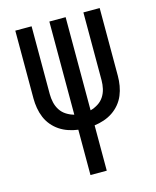

<svg xmlns="http://www.w3.org/2000/svg" viewBox="-111 -597 722 888"><g transform="rotate(-15 250.0 -152.5)"><path d="M211 215V-2Q188 -5 165.5 -12.5Q143 -20 123.5 -33Q104 -46 89 -64Q74 -82 65 -103.5Q56 -125 52 -148.5Q48 -172 48 -195V-520H126V-195Q126 -175 130.5 -155Q135 -135 146 -118Q157 -101 174.5 -90Q192 -79 211 -74V-520H289V-74Q308 -79 325.5 -90Q343 -101 354 -118Q365 -135 369.5 -155Q374 -175 374 -195V-520H452V-195Q452 -172 448 -148.5Q444 -125 435 -103.5Q426 -82 411 -64Q396 -46 376.5 -33Q357 -20 334.5 -12.5Q312 -5 289 -2V215Z"/></g></svg>

Font: Iosevka Curly
Style: Regular
Weight: 400
Monospace: yes
Designer: Belleve Invis
Foundry: Belleve Invis
Version: Version 22.1.2; ttfautohint (v1.8.4)